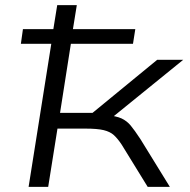

<svg xmlns="http://www.w3.org/2000/svg" viewBox="-20 -725 738 745"><path d="M91 0 179 -555H61L69 -612H187L202 -705H278L263 -612H505L496 -555H255L213 -287H339L590 -493H691L399 -256L390 -279Q431 -275 451.5 -265.5Q472 -256 487 -238Q502 -220 525 -185L639 0H553L452 -164Q436 -188 421.5 -201Q407 -214 382.5 -220Q358 -226 311 -226H203L167 0Z"/></svg>

Font: Nunito Sans 7pt Expanded Light
Style: Italic
Weight: 300
Width: 7
Italic angle: -9°
Designer: Vernon Adams
Foundry: Vernon Adams
Version: Version 3.101;gftools[0.9.27]